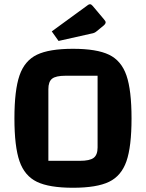

<svg xmlns="http://www.w3.org/2000/svg" viewBox="-20 -870 688 905"><path d="M324 -640Q436 -640 494 -612Q552 -584 576 -514.5Q600 -445 600 -312Q600 -179 576 -110Q552 -41 494 -13Q436 15 324 15Q212 15 154 -13Q96 -41 72 -110Q48 -179 48 -312Q48 -445 72 -514.5Q96 -584 154 -612Q212 -640 324 -640ZM357 -112Q403 -112 421.5 -126Q440 -140 440 -175V-513H289Q243 -513 225.5 -499Q208 -485 208 -450V-112ZM224 -722 394 -846Q399 -850 404 -850Q408 -850 410.5 -848Q413 -846 417 -842L470 -779Q478 -770 478 -765Q478 -758 469 -750L436 -723Q426 -714 412 -712L256 -677Z"/></svg>

Font: Changa SemiBold
Style: Regular
Weight: 600
Designer: Eduardo Rodriguez Tunni
Foundry: Eduardo Rodriguez Tunni
Version: Version 2.002; ttfautohint (v1.5) -l 8 -r 50 -G 150 -x 14 -H